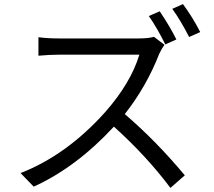

<svg xmlns="http://www.w3.org/2000/svg" viewBox="-20 -869 1040 934"><path d="M784 -653Q744 -734 704 -791L757 -814Q808 -738 838 -677ZM780 -651Q767 -633 755 -608Q692 -447 587 -314Q740 -183 879 -16L809 45Q692 -111 534 -253Q351 -55 144 39L80 -27Q305 -115 492 -324Q616 -465 658 -603H268Q222 -603 167 -598V-688Q209 -682 268 -682H654Q703 -682 729 -690ZM870 -849Q918 -784 954 -713L900 -689Q858 -771 818 -826Z"/></svg>

Font: KaiGen Gothic CN Regular
Style: Regular
Weight: 400
Designer: Ryoko NISHIZUKA  (kana & ideographs); Paul D. Hunt (Latin, Greek & Cyrillic); Wenlong ZHANG  (bopomofo); Sandoll Communi
Foundry: Adobe Systems Incorporated
Version: Version 1.002.20150501